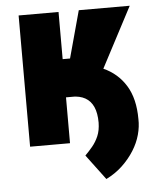

<svg xmlns="http://www.w3.org/2000/svg" viewBox="-50 -571 622 770"><g transform="rotate(-5 260.5 -186.0)"><path d="M214.4 -528.3V0H53.7V-528.3ZM501 -528.3 320.3 -184.6H193.8L175.3 -338.4H244.1L295.9 -528.3ZM103 -185.1V-312H237.3Q314.5 -312 372.6 -286.4Q430.7 -260.7 463.4 -207.8Q496.1 -154.8 496.1 -72.3Q497.1 -42 488.3 -9.8Q479.5 22.5 460.2 53.2Q440.9 84 412.8 110.6Q384.8 137.2 347.2 155.8L271.5 54.7Q286.6 39.6 301.3 22Q315.9 4.4 325.7 -18.3Q335.4 -41 335.9 -72.3Q335.9 -110.8 324.7 -135.7Q313.5 -160.6 291.7 -172.9Q270 -185.1 237.3 -185.1Z"/></g></svg>

Font: Roboto Condensed Black
Style: Regular
Weight: 900
Designer: Christian Robertson
Foundry: Google
Version: Version 3.008; 2023